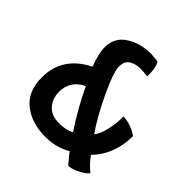

<svg xmlns="http://www.w3.org/2000/svg" viewBox="-192 -815 1003 1003"><g transform="rotate(45 309.5 -313.0)"><path d="M486 -325 485 -339Q513 -339 540 -329.5Q567 -320 580 -311L594 -302Q594 -166 508 -77Q536 -38 571 -10Q572 -9 572 -8Q572 2 532.5 24.5Q493 47 464 47Q430 7 416 -12Q352 25 274 25Q170 25 105 -27.5Q40 -80 40 -182Q40 -335 188 -409Q161 -480 161 -526Q161 -598 220 -635.5Q279 -673 356 -673Q407 -670 411 -666Q426 -637 426 -588Q426 -579 425 -575Q397 -579 369 -579Q341 -579 313 -564Q285 -549 285 -507Q285 -465 338 -353Q391 -241 444 -165Q465 -192 475.5 -239.5Q486 -287 486 -325ZM358 -95Q285 -205 236 -311Q208 -302 184 -274Q157 -241 157 -192Q157 -143 186.5 -109.5Q216 -76 272 -76Q328 -76 358 -95Z"/></g></svg>

Font: Bubblegum Sans
Style: Regular
Weight: 400
Designer: Angel Koziupa and Alejandro Paul
Foundry: Angel Koziupa and Alejandro Paul
Version: Version 1.001